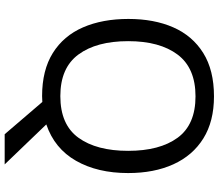

<svg xmlns="http://www.w3.org/2000/svg" viewBox="-77 -688 935 821"><g transform="rotate(90 390.5 -277.5)"><path d="M720 -358Q720 -227 667.5 -135Q615 -43 512 -8L683 170H554L416 9Q410 9 403.5 9.5Q397 10 391 10Q280 10 206.5 -36Q133 -82 97 -165Q61 -248 61 -359Q61 -469 97 -551Q133 -633 206.5 -679Q280 -725 392 -725Q499 -725 572 -679.5Q645 -634 682.5 -551.5Q720 -469 720 -358ZM156 -358Q156 -223 213 -145.5Q270 -68 391 -68Q513 -68 569 -145.5Q625 -223 625 -358Q625 -493 569 -569.5Q513 -646 392 -646Q271 -646 213.5 -569.5Q156 -493 156 -358Z"/></g></svg>

Font: Noto Sans Pahawh Hmong
Style: Regular
Weight: 400
Designer: Monotype Design Team
Foundry: Monotype Imaging Inc.
Version: Version 2.001; ttfautohint (v1.8.4.7-5d5b)